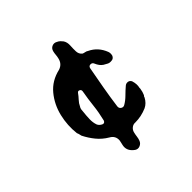

<svg xmlns="http://www.w3.org/2000/svg" viewBox="-134 -504 667 667"><g transform="rotate(-45 199.5 -171.0)"><path d="M338 -248Q341 -239 338 -229Q333 -219 323 -219Q314 -218 307.5 -221.5Q301 -225 294 -229Q282 -237 275 -254Q272 -262 263.5 -262Q255 -262 253 -253Q246 -216 238.5 -173.5Q231 -131 226 -93Q225 -84 232 -79.5Q239 -75 246 -79Q260 -87 272.5 -99.5Q285 -112 298 -123Q304 -128 312 -127Q320 -126 324 -118Q330 -99 326 -84V-80Q324 -66 319 -55Q318 -54 316.5 -52Q315 -50 315 -48Q305 -29 288 -21Q260 -9 231 -9Q221 -10 213 -3.5Q205 3 203 13Q201 21 200 29.5Q199 38 196 46Q192 56 182 60Q172 64 163 58Q160 56 158 54Q139 38 144 15Q145 11 146 6.5Q147 2 148 -3Q150 -25 130 -36Q108 -49 92.5 -68Q77 -87 66 -109Q65 -113 64 -117.5Q63 -122 61 -126Q56 -168 66 -210Q76 -252 102.5 -284Q129 -316 173 -326Q194 -333 199 -355Q201 -363 201.5 -370.5Q202 -378 204 -386Q207 -397 216.5 -401Q226 -405 235 -400Q242 -397 246.5 -392.5Q251 -388 254 -384Q261 -373 260 -358Q259 -343 259.5 -329.5Q260 -316 270 -308Q274 -306 280 -305Q286 -304 290 -301Q324 -285 338 -248ZM178 -215Q179 -222 173 -225Q167 -228 163 -223Q156 -213 147.5 -204Q139 -195 134 -184Q131 -180 130 -174Q129 -168 129 -163Q127 -146 126.5 -129.5Q126 -113 131 -99Q135 -90 146 -85Q154 -82 158 -91Q166 -124 169 -152.5Q172 -181 178 -215Z"/></g></svg>

Font: Slackside One
Style: Regular
Weight: 400
Version: Version 1.000